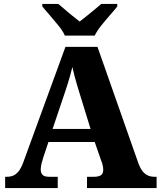

<svg xmlns="http://www.w3.org/2000/svg" viewBox="-20 -951 812 971"><path d="M6 0V-57H15Q33 -57 47 -63Q61 -69 73.5 -84Q86 -99 97 -128L311 -714H473L681 -122Q690 -99 701.5 -84.5Q713 -70 728 -63.5Q743 -57 761 -57H772V0H420V-57H457Q476 -57 489 -64Q502 -71 502 -92Q502 -101 500.5 -109.5Q499 -118 496.5 -126Q494 -134 492 -138L459 -233H225L199 -155Q197 -147 193.5 -136Q190 -125 188 -113.5Q186 -102 186 -93Q186 -76 195.5 -66.5Q205 -57 228 -57H272V0ZM246 -299H438L380 -487Q374 -507 368 -527Q362 -547 356.5 -568.5Q351 -590 346 -612Q341 -591 335 -570Q329 -549 323 -529Q317 -509 310 -489ZM308 -771Q298 -794 276.5 -820.5Q255 -847 232.5 -873Q210 -899 194 -918V-931H275Q288 -921 307 -904Q326 -887 347 -870.5Q368 -854 383 -842Q398 -854 419 -870.5Q440 -887 460 -904Q480 -921 492 -931H573V-918Q558 -899 535 -873Q512 -847 491 -820.5Q470 -794 459 -771Z"/></svg>

Font: Noto Serif Hebrew ExtraBold
Style: Regular
Weight: 800
Version: Version 2.003